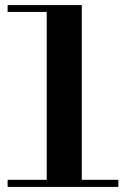

<svg xmlns="http://www.w3.org/2000/svg" viewBox="-20 -736 496 756"><path d="M10 0V-28H164V-689H10V-716H302V-28H446V0Z"/></svg>

Font: Libre Bodoni Medium
Style: Regular
Weight: 500
Designer: Pablo Impallari, Rodrigo Fuenzalida
Foundry: Impallari Type
Version: Version 2.005;gftools[0.9.23]